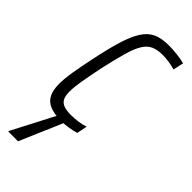

<svg xmlns="http://www.w3.org/2000/svg" viewBox="-233 -553 779 779"><g transform="rotate(45 156.5 -164.0)"><path d="M131 8Q88 8 63 -2.5Q38 -13 27 -35.5Q16 -58 16 -92Q16 -122 22.5 -162Q29 -202 40 -254Q56 -332 71.5 -383Q87 -434 106.5 -464Q126 -494 153 -506Q180 -518 219 -518Q243 -518 270 -515Q297 -512 313 -507L303 -462Q288 -467 267.5 -470Q247 -473 230 -473Q201 -473 180.5 -464Q160 -455 145.5 -431.5Q131 -408 119 -365.5Q107 -323 92 -256Q81 -202 74.5 -164.5Q68 -127 68 -101Q68 -75 75.5 -61.5Q83 -48 99 -42.5Q115 -37 139 -37Q158 -37 180 -40Q202 -43 218 -49L209 -4Q193 1 171.5 4.5Q150 8 131 8ZM7 190 8 185 113 -17H151L150 -12L63 190Z"/></g></svg>

Font: Saira ExtraCondensed Light
Style: Italic
Weight: 300
Width: 2
Italic angle: -12°
Designer: Hector Gatti with collaboration of the Omnibus-Type team
Foundry: Omnibus-Type
Version: Version 1.101